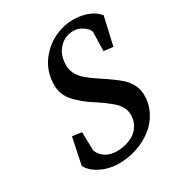

<svg xmlns="http://www.w3.org/2000/svg" viewBox="-182 -866 918 996"><g transform="rotate(-30 277.5 -368.0)"><path d="M516.6 -524.4 460.9 -531.2 463.9 -644.5Q459.5 -662.6 433.6 -681.4Q407.7 -700.2 377.9 -700.2Q325.7 -700.2 290.8 -662.4Q255.9 -624.5 255.9 -562.5Q255.9 -507.3 310.5 -462.4Q336.9 -440.4 363.8 -423.3Q447.3 -368.2 476.1 -341.8Q530.3 -292.5 530.3 -226.6Q530.3 -173.8 505.6 -127.4Q481 -81.1 439 -49.8Q351.1 14.6 241.2 14.6Q182.1 14.6 132.6 -10.3Q83 -35.2 65.4 -72.3L98.6 -230.5L154.3 -221.7L157.2 -110.4Q169.4 -80.1 197 -63Q224.6 -45.9 264.6 -45.9Q307.6 -45.9 347.2 -64Q390.6 -84 409.2 -125Q418.9 -148.4 418.9 -175.3Q418.9 -220.7 377.4 -258.3Q339.8 -291.5 285.2 -326.2Q231.9 -359.9 193.4 -401.4Q151.4 -445.8 151.4 -504.9Q151.4 -593.3 205.6 -657.2Q257.3 -717.8 331.5 -740.2Q367.2 -751 405.3 -751Q451.2 -751 491 -736.3Q530.8 -721.7 554.7 -691.4Z"/></g></svg>

Font: Neuton
Style: Italic
Weight: 400
Italic angle: -9°
Designer: Brian M Zick
Version: Version 1.32